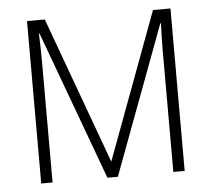

<svg xmlns="http://www.w3.org/2000/svg" viewBox="-44 -577 687 624"><g transform="rotate(-5 300.0 -265.0)"><path d="M66 0H103V-396C103 -428 102 -454 101 -486H103L282 0H316L497 -485H499C498 -452 497 -427 497 -399V0H534V-530H477L299 -51L124 -530H66Z"/></g></svg>

Font: Noto Sans Mono ExtraLight
Style: Regular
Weight: 200
Designer: Monotype Design Team
Foundry: Monotype Imaging Inc.
Version: Version 2.014